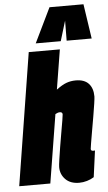

<svg xmlns="http://www.w3.org/2000/svg" viewBox="-85 -1019 602 1070"><g transform="rotate(-5 216.0 -484.5)"><path d="M394 -172Q394 -161 407 -161Q409 -161 412 -161Q415 -161 417 -162L397 -14Q380 -3 358 3.5Q336 10 314 10Q265 10 237.5 -18Q210 -46 210 -86Q210 -97 214.5 -128Q219 -159 225.5 -199.5Q232 -240 239 -279Q246 -318 250.5 -345.5Q255 -373 255 -378Q255 -391 240 -391Q229 -391 215 -383L153 0H-21L97 -740H271L235 -518Q267 -542 291.5 -551Q316 -560 344 -560Q392 -560 416 -534Q440 -508 440 -462Q440 -453 435.5 -422Q431 -391 424 -350.5Q417 -310 410 -270Q403 -230 398.5 -202.5Q394 -175 394 -172ZM140 -785 234 -979H424L453 -785H313L314 -897L280 -785Z"/></g></svg>

Font: Georama Condensed Black
Style: Italic
Weight: 900
Width: 3
Italic angle: -9°
Designer: Jean-Baptiste Levee
Foundry: Production Type
Version: Version 1.000